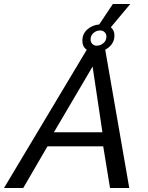

<svg xmlns="http://www.w3.org/2000/svg" viewBox="-67 -938 739 958"><path d="M486 -802Q504 -787 504 -761Q504 -737 491.5 -719Q479 -701 458 -690L578 0H482L448 -208H170L49 0H-47L366 -690Q344 -704 344 -735Q344 -769 368.5 -791Q393 -813 428 -816L496 -918H583ZM444 -278 395 -606 202 -278ZM432 -786Q414 -786 399.5 -773.5Q385 -761 385 -741Q385 -728 393.5 -719Q402 -710 416 -710Q433 -710 448.5 -722.5Q464 -735 464 -755Q464 -769 455 -777.5Q446 -786 432 -786Z"/></svg>

Font: PTCRaleway Medium
Style: Italic
Weight: 500
Italic angle: -12°
Designer: Matt McInerney, Pablo Impallari, Rodrigo Fuenzalida
Foundry: Matt McInerney, Pablo Impallari, Rodrigo Fuenzalida
Version: Version 3.000g; ttfautohint (v1.5) -l 8 -r 28 -G 28 -x 14 -D